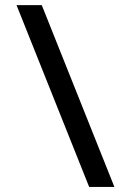

<svg xmlns="http://www.w3.org/2000/svg" viewBox="-20 -734 514 754"><path d="M330.1 0 44.9 -713.9H144L429.2 0Z"/></svg>

Font: Prompt
Style: Regular
Weight: 400
Designer: Katatrad Team
Foundry: CadsonDemak
Version: Version 1.000;PS 001.000;hotconv 1.0.88;makeotf.lib2.5.64775